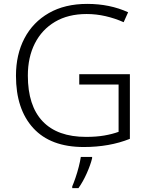

<svg xmlns="http://www.w3.org/2000/svg" viewBox="-20 -745 764 986"><path d="M387 -364H647V-32Q542 10 410 10Q240 10 151 -87Q62 -184 62 -356Q62 -465 105.5 -548Q149 -631 231 -678Q313 -725 428 -725Q544 -725 638 -682L615 -631Q570 -651 522 -662Q474 -673 425 -673Q330 -673 262.5 -633Q195 -593 159 -522Q123 -451 123 -357Q123 -202 199 -122Q275 -42 422 -42Q474 -42 515 -49Q556 -56 589 -68V-311H387ZM453 68Q445 101 426 144Q407 187 383 221H351V212Q358 196 367.5 168.5Q377 141 384.5 111.5Q392 82 395 61H453Z"/></svg>

Font: Noto Sans Myanmar Light
Style: Regular
Weight: 300
Designer: Monotype Design Team
Foundry: Monotype Imaging Inc.
Version: Version 2.107; ttfautohint (v1.8.4.7-5d5b)